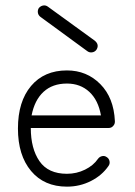

<svg xmlns="http://www.w3.org/2000/svg" viewBox="-20 -684 505 717"><path d="M230 13Q145 13 96 -45.5Q47 -104 47 -204Q47 -305 96 -363Q145 -421 230 -421Q304 -421 354.5 -370Q405 -319 409 -232V-229Q409 -220 402 -213Q396 -206 385 -206H95Q95 -129 127.5 -82Q160 -35 230 -35Q266 -35 297.5 -50.5Q329 -66 346 -91Q352 -99 361.5 -101Q371 -103 379 -97Q387 -92 389 -82Q391 -72 385 -64Q361 -29 319.5 -8Q278 13 230 13ZM98 -253H357Q347 -310 313.5 -341Q280 -372 230 -372Q176 -372 142.5 -341Q109 -310 98 -253ZM306 -493 131 -621Q123 -627 121.5 -636.5Q120 -646 125 -654Q132 -662 141.5 -663.5Q151 -665 159 -659L334 -532Q352 -517 340 -498Q334 -490 324 -488.5Q314 -487 306 -493Z"/></svg>

Font: Zen Kurenaido
Style: Regular
Weight: 400
Designer: Yoshimichi Ohira
Foundry: Positype
Version: Version 1.001